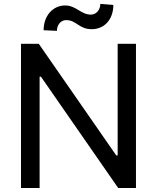

<svg xmlns="http://www.w3.org/2000/svg" viewBox="-20 -948 791 968"><path d="M665.5 -727.3H573.2V-164.4H566.1L175.4 -727.3H85.9V0H179.7V-561.4H186.4L576 0H665.5ZM199.9 -795.5 267 -792.6C267 -822.8 286.6 -846.6 313.2 -846.6C366.5 -846.6 377.1 -800.8 442.8 -800.8C504.3 -800.8 551.1 -847.7 551.5 -922.9L485.8 -928.3C485.8 -898.4 465.2 -874.3 438.2 -874.3C387.8 -874.3 363.6 -920.5 308.6 -920.5C247.2 -920.5 199.9 -869.3 199.9 -795.5Z"/></svg>

Font: Margiela Sans Text
Style: Regular
Weight: 400
Designer: Stefan Endress, Andreas Faust
Version: Version 1.100;FEAKit 1.0